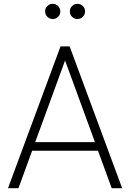

<svg xmlns="http://www.w3.org/2000/svg" viewBox="-20 -989 684 1009"><path d="M22 0H77L149 -197H495L567 0H622L346 -745H298ZM165 -242 322 -671 479 -242ZM257 -889Q273 -889 285 -900.5Q297 -912 297 -929Q297 -946 285 -957.5Q273 -969 257 -969Q241 -969 229 -957.5Q217 -946 217 -929Q217 -912 229 -900.5Q241 -889 257 -889ZM387 -889Q403 -889 415 -900.5Q427 -912 427 -929Q427 -946 415 -957.5Q403 -969 387 -969Q371 -969 359 -957.5Q347 -946 347 -929Q347 -912 359 -900.5Q371 -889 387 -889Z"/></svg>

Font: Plus Jakarta Sans ExtraLight
Style: Regular
Weight: 200
Designer: Gumpita Rahayu
Foundry: Tokotype
Version: Version 2.004; ttfautohint (v1.8.3)